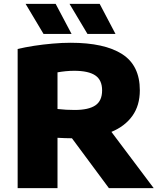

<svg xmlns="http://www.w3.org/2000/svg" viewBox="-20 -970 818 990"><path d="M71 0V-717.5Q109 -726.5 155.8 -733.8Q202.5 -741 251.5 -745.2Q300.5 -749.5 344 -749.5Q518.5 -749.5 609.8 -691Q701 -632.5 701 -504.5Q701 -426.5 662.8 -372.8Q624.5 -319 554.5 -290L772.5 0H541.5L351 -257Q333 -257 314.5 -257.8Q296 -258.5 276.5 -259.5V0ZM365 -403Q436.5 -403 471.5 -426.5Q506.5 -450 506.5 -504Q506.5 -557.5 471.2 -581.2Q436 -605 362.5 -605Q341 -605 318.5 -602.8Q296 -600.5 276.5 -597V-408Q298.5 -405.5 320.8 -404.2Q343 -403 365 -403ZM431 -795 338.5 -950H494L575.5 -795ZM204.5 -795 112 -950H267L349 -795Z"/></svg>

Font: Encode Sans Exp XBd
Style: Regular
Weight: 800
Width: 7
Designer: Multiple Designers
Foundry: Impallari Type
Version: Version 3.002; ttfautohint (v1.8.3) -l 8 -r 50 -G 200 -x 14 